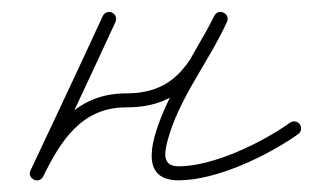

<svg xmlns="http://www.w3.org/2000/svg" viewBox="-20 -297 536 329"><path d="M156.1 -269.5C156.1 -269.5 156.1 -269.5 156.1 -269.5C115.4 -181.1 73.9 -93.1 32.4 -5.1C29 2 32.6 8.2 38 10.8C43.3 13.4 50.4 12.4 54 5.3C84 -55.4 119.6 -113 196 -113C298.4 -113 325.3 -177.7 368.6 -258.8C372.2 -265.7 368.5 -271.8 363 -274.5C357.5 -277.3 350.3 -276.5 347.1 -269.4C321.6 -213.3 163.3 12 286 12C350.7 12 438.5 -29.9 491 -67.2C496.4 -71.1 497.6 -78.6 493.8 -84C489.9 -89.4 482.4 -90.6 477 -86.8C428.8 -52.4 345.5 -12 286 -12C258.3 -12 261.4 -33.8 266.8 -54.7C286.1 -128.7 337.6 -190.5 368.9 -259.5C372.1 -266.6 368.6 -272.6 363.3 -275.2C358 -277.8 351.1 -277 347.4 -270.1C308.7 -197.6 287.4 -137 196 -137C109.4 -137 66.8 -74.8 32.5 -5.3C28.9 1.8 32.6 8 38.1 10.6C43.5 13.2 50.7 12.3 54.1 5.1C95.6 -82.9 137.2 -171 177.9 -259.5C180.7 -265.5 178 -272.6 172 -275.4C166 -278.2 158.9 -275.5 156.1 -269.5Z"/></svg>

Font: FRB American Cursive Guidelines Arrows Light
Style: Italic
Weight: 300
Italic angle: -25°
Version: Version 2.0;Modular Font Editor K font №1